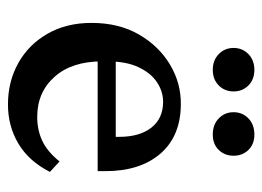

<svg xmlns="http://www.w3.org/2000/svg" viewBox="-109 -548 665 487"><g transform="rotate(90 223.5 -304.5)"><path d="M245.1 7.8Q186.5 7.8 139.6 -18.6Q92.8 -44.9 65.4 -92.8Q38.1 -140.6 38.1 -204.1Q38.1 -273.4 67.4 -324.2Q96.7 -375 144 -403.3Q191.4 -431.6 246.1 -430.7Q326.2 -429.7 370.1 -378.4Q414.1 -327.1 414.1 -239.3V-219.7H119.1V-265.6H339.8L327.1 -249V-274.4Q327.1 -326.2 303.7 -356Q280.3 -385.7 238.3 -385.7Q211.9 -385.7 188.5 -370.1Q165 -354.5 150.4 -323.2Q135.7 -292 135.7 -245.1V-230.5Q135.7 -154.3 174.8 -110.4Q213.9 -66.4 276.4 -66.4Q309.6 -66.4 336.9 -79.1Q364.3 -91.8 389.6 -123L416 -98.6Q388.7 -44.9 344.2 -18.6Q299.8 7.8 245.1 7.8ZM157.2 -511.7Q132.8 -511.7 117.2 -526.9Q101.6 -542 101.6 -564.5Q101.6 -586.9 117.2 -602.1Q132.8 -617.2 157.2 -617.2Q181.6 -617.2 196.8 -602.1Q211.9 -586.9 211.9 -564.5Q211.9 -542 196.8 -526.9Q181.6 -511.7 157.2 -511.7ZM321.3 -511.7Q295.9 -511.7 280.3 -526.9Q264.6 -542 264.6 -564.5Q264.6 -586.9 280.3 -602.1Q295.9 -617.2 321.3 -617.2Q345.7 -617.2 360.4 -602.1Q375 -586.9 375 -564.5Q375 -542 360.4 -526.9Q345.7 -511.7 321.3 -511.7Z"/></g></svg>

Font: Crimson Pro ExtraLight Medium
Style: Regular
Weight: 500
Version: Version 1.002